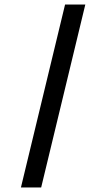

<svg xmlns="http://www.w3.org/2000/svg" viewBox="-20 -772 467 844"><path d="M355 -752 161 52H72L266 -752Z"/></svg>

Font: Pathway Extreme 72pt
Style: Bold
Weight: 700
Designer: Eduardo Rodriguez Tunni
Foundry: Eduardo Rodriguez Tunni
Version: Version 1.001;gftools[0.9.26]